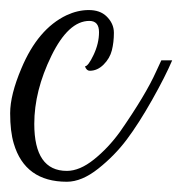

<svg xmlns="http://www.w3.org/2000/svg" viewBox="-49 -360 362 382"><path d="M19.2 -113.6Q19.2 -20 84 -20Q109.6 -20 138 -42.8Q166.4 -65.6 189.6 -97.6Q240.8 -171.2 261.6 -217.6L272 -240H293.6Q280 -208 253.6 -161.2Q227.2 -114.4 203.2 -82.4Q179.2 -50.4 146.4 -24.4Q113.6 1.6 84 1.6Q0.8 1.6 -21.6 -74.4Q-28.8 -98.4 -28.8 -134.8Q-28.8 -171.2 -6.4 -224Q26.4 -302.4 83.2 -329.6Q105.6 -340 127.6 -340Q149.6 -340 162.4 -328Q177.6 -313.6 177.6 -294.8Q177.6 -276 173.6 -260Q169.6 -244 157.2 -231.6Q144.8 -219.2 129.6 -219.2Q123.2 -219.2 120 -228Q126.4 -228 137.2 -250.8Q148 -273.6 148 -296Q148 -318.4 128.8 -318.4Q87.2 -318.4 53.2 -248.8Q19.2 -179.2 19.2 -113.6Z"/></svg>

Font: Rouge Script
Style: Regular
Weight: 400
Designer: Sabrina Mariela Lopez
Foundry: Typesenses
Version: Version 1.003